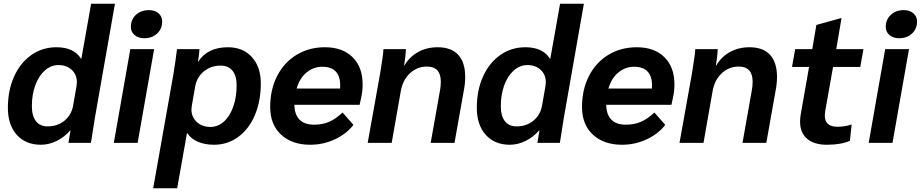

<svg xmlns="http://www.w3.org/2000/svg" viewBox="-20 -762 4911 1024"><path d="M22 -187Q22 -280 55 -353.5Q88 -427 147 -468.5Q206 -510 281 -510Q374 -510 412 -449H414L466 -742H593L486 -133L475 -63Q466 -7 465 0H345Q351 -39 356 -66H354Q324 -31 282.5 -10.5Q241 10 198 10Q117 10 69.5 -43Q22 -96 22 -187ZM370 -199 388 -302Q390 -316 390 -324Q390 -364 362.5 -389.5Q335 -415 292 -415Q252 -415 219.5 -386.5Q187 -358 168.5 -308Q150 -258 150 -196Q150 -144 171.5 -116Q193 -88 234 -88Q287 -88 324 -118.5Q361 -149 370 -199Z M678 -618Q678 -658 705 -683Q732 -708 775 -708Q806 -708 825.5 -691Q845 -674 845 -648Q845 -608 818 -583Q791 -558 749 -558Q718 -558 698 -575Q678 -592 678 -618ZM675 -500H802L714 0H587Z M905 -367Q916 -434 924 -500H1044Q1042 -471 1036 -434H1038Q1087 -510 1196 -510Q1276 -510 1323.5 -457.5Q1371 -405 1371 -317Q1371 -223 1339.5 -148.5Q1308 -74 1251 -32Q1194 10 1121 10Q1073 10 1035.5 -6Q998 -22 980 -51H977L925 242H797ZM1242 -307Q1242 -358 1220 -385Q1198 -412 1157 -412Q1105 -412 1067.5 -381.5Q1030 -351 1021 -301L1003 -198Q1001 -184 1001 -178Q1001 -138 1029.5 -111.5Q1058 -85 1102 -85Q1142 -85 1174 -113.5Q1206 -142 1224 -193Q1242 -244 1242 -307Z M1914 -312Q1914 -279 1907 -245L1898 -203H1550Q1551 -151 1577.5 -124Q1604 -97 1655 -97Q1699 -97 1734.5 -112Q1770 -127 1807 -162L1865 -96Q1827 -47 1765 -18.5Q1703 10 1635 10Q1537 10 1479 -44Q1421 -98 1421 -191Q1421 -284 1458 -356.5Q1495 -429 1561.5 -469.5Q1628 -510 1713 -510Q1807 -510 1860.5 -457Q1914 -404 1914 -312ZM1699 -406Q1652 -406 1615 -375.5Q1578 -345 1562 -290H1794V-296Q1797 -350 1773 -378Q1749 -406 1699 -406Z M2007 -368 2011 -393Q2024 -472 2025 -500H2145Q2143 -457 2135 -413H2137Q2164 -459 2210 -484.5Q2256 -510 2314 -510Q2387 -510 2424 -469.5Q2461 -429 2461 -352Q2461 -317 2454 -281L2404 0H2277L2327 -282Q2331 -303 2331 -326Q2331 -407 2257 -407Q2204 -407 2165.5 -370.5Q2127 -334 2117 -273L2069 0H1941Z M2523 -187Q2523 -280 2556 -353.5Q2589 -427 2648 -468.5Q2707 -510 2782 -510Q2875 -510 2913 -449H2915L2967 -742H3094L2987 -133L2976 -63Q2967 -7 2966 0H2846Q2852 -39 2857 -66H2855Q2825 -31 2783.5 -10.5Q2742 10 2699 10Q2618 10 2570.5 -43Q2523 -96 2523 -187ZM2871 -199 2889 -302Q2891 -316 2891 -324Q2891 -364 2863.5 -389.5Q2836 -415 2793 -415Q2753 -415 2720.5 -386.5Q2688 -358 2669.5 -308Q2651 -258 2651 -196Q2651 -144 2672.5 -116Q2694 -88 2735 -88Q2788 -88 2825 -118.5Q2862 -149 2871 -199Z M3577 -312Q3577 -279 3570 -245L3561 -203H3213Q3214 -151 3240.5 -124Q3267 -97 3318 -97Q3362 -97 3397.5 -112Q3433 -127 3470 -162L3528 -96Q3490 -47 3428 -18.5Q3366 10 3298 10Q3200 10 3142 -44Q3084 -98 3084 -191Q3084 -284 3121 -356.5Q3158 -429 3224.5 -469.5Q3291 -510 3376 -510Q3470 -510 3523.5 -457Q3577 -404 3577 -312ZM3362 -406Q3315 -406 3278 -375.5Q3241 -345 3225 -290H3457V-296Q3460 -350 3436 -378Q3412 -406 3362 -406Z M3670 -368 3674 -393Q3687 -472 3688 -500H3808Q3806 -457 3798 -413H3800Q3827 -459 3873 -484.5Q3919 -510 3977 -510Q4050 -510 4087 -469.5Q4124 -429 4124 -352Q4124 -317 4117 -281L4067 0H3940L3990 -282Q3994 -303 3994 -326Q3994 -407 3920 -407Q3867 -407 3828.5 -370.5Q3790 -334 3780 -273L3732 0H3604Z M4247 -113Q4247 -130 4250 -149L4295 -405H4204L4221 -500H4312L4334 -629L4464 -665H4468L4440 -500H4585L4568 -405H4423L4381 -169Q4379 -151 4379 -145Q4379 -86 4447 -86Q4486 -86 4522 -98L4513 -11Q4465 10 4390 10Q4322 10 4284.5 -22Q4247 -54 4247 -113Z M4704 -618Q4704 -658 4731 -683Q4758 -708 4801 -708Q4832 -708 4851.5 -691Q4871 -674 4871 -648Q4871 -608 4844 -583Q4817 -558 4775 -558Q4744 -558 4724 -575Q4704 -592 4704 -618ZM4701 -500H4828L4740 0H4613Z"/></svg>

Font: Sarabun
Style: Bold Italic
Weight: 700
Italic angle: -10°
Designer: Suppakit Chalermlarp | Katatrad Co.,Ltd.
Foundry: Cadson Demak Co.,Ltd.
Version: Version 1.000; ttfautohint (v1.6)